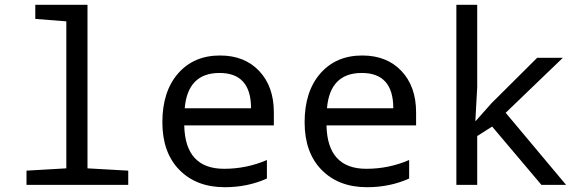

<svg xmlns="http://www.w3.org/2000/svg" viewBox="-20 -780 2440 810"><path d="M259.8 -689.9 128.9 -700.2V-759.8H349.1V-69.8L521 -60.1V0H91.8V-60.1L259.8 -69.8Z M1135.3 -251H757.3Q761.2 -67.9 925.3 -67.9Q1020.5 -67.9 1106 -105V-26.9Q1024.9 9.8 928.2 9.8Q808.6 9.8 736.8 -63.2Q665 -136.2 665 -264.2Q665 -394 731.2 -470Q797.4 -545.9 908.2 -545.9Q1011.7 -545.9 1073.5 -480.5Q1135.3 -415 1135.3 -306.2ZM759.3 -323.2H1039.1Q1039.1 -472.2 906.2 -472.2Q772 -472.2 759.3 -323.2Z M1735.4 -251H1357.4Q1361.3 -67.9 1525.4 -67.9Q1620.6 -67.9 1706.1 -105V-26.9Q1625 9.8 1528.3 9.8Q1408.7 9.8 1336.9 -63.2Q1265.1 -136.2 1265.1 -264.2Q1265.1 -394 1331.3 -470Q1397.5 -545.9 1508.3 -545.9Q1611.8 -545.9 1673.6 -480.5Q1735.4 -415 1735.4 -306.2ZM1359.4 -323.2H1639.2Q1639.2 -472.2 1506.3 -472.2Q1372.1 -472.2 1359.4 -323.2Z M1987.3 -270 2053.2 -344.2 2246.1 -536.1H2354.5L2113.3 -304.2L2368.2 0H2264.2L2056.2 -246.1L1993.2 -206.1V0H1905.3V-759.8H1993.2V-411.1L1985.4 -270Z"/></svg>

Font: Droid Sans Mono
Style: Regular
Weight: 400
Monospace: yes
Foundry: Ascender Corporation
Version: Version 1.00 build 112